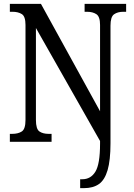

<svg xmlns="http://www.w3.org/2000/svg" viewBox="-20 -734 695 994"><path d="M395 240V194H406Q450 194 474 154.5Q498 115 498 10V-4L166 -589V-113Q166 -66 184 -53.5Q202 -41 232 -41H247V0H31V-41H43Q74 -41 93 -53.5Q112 -66 112 -113V-605Q112 -649 93 -661Q74 -673 45 -673H31V-714H192L498 -158V-605Q498 -648 479 -660.5Q460 -673 431 -673H418V-714H633V-673H618Q589 -673 570.5 -660Q552 -647 552 -601V8Q552 96 537 147Q522 198 492 219Q462 240 415 240Z"/></svg>

Font: Noto Serif Thai Condensed
Style: Regular
Weight: 400
Width: 3
Designer: Monotype Design Team
Foundry: Monotype Imaging Inc.
Version: Version 2.002; ttfautohint (v1.8.4.7-5d5b)